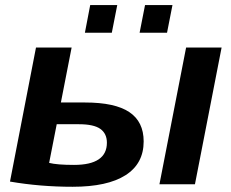

<svg xmlns="http://www.w3.org/2000/svg" viewBox="-20 -712 894 742"><path d="M836.4 -528.3 733.4 0H596.2L699.2 -528.3ZM535.2 -165.5Q535.2 -79.6 465.1 -34.9Q395 9.8 260.7 9.8Q134.8 9.8 18.6 -10.3L119.1 -528.3H256.8L215.3 -315.9H308.6Q424.3 -315.9 479.7 -278.8Q535.2 -241.7 535.2 -165.5ZM169.9 -82.5Q200.7 -74.7 266.1 -74.7Q393.1 -74.7 393.1 -160.6Q393.1 -195.8 367.7 -213.9Q342.3 -231.9 285.2 -231.9H199.2ZM646.5 -692.4 625.5 -585.4H519.5L540.5 -692.4ZM433.1 -692.4 412.1 -585.4H308.1L328.6 -692.4Z"/></svg>

Font: Arimo
Style: Bold Italic
Weight: 700
Italic angle: -12°
Designer: Steve Matteson
Foundry: Monotype Imaging Inc.
Version: Version 1.33